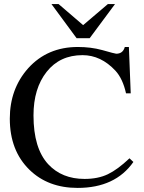

<svg xmlns="http://www.w3.org/2000/svg" viewBox="-20 -906 707 940"><path d="M543 -886 419 -719H355L232 -886H267L387 -783L508 -886ZM614 -131 633 -113Q544 14 360 14Q215 14 124 -75Q28 -169 28 -325Q28 -471 118 -572Q212 -676 361 -676Q425 -676 480 -661Q543 -643 549 -643Q582 -643 591 -676H611L620 -449H597Q581 -521 545 -560Q474 -636 384 -636Q273 -636 208.5 -554.5Q144 -473 144 -341Q144 -180 216 -102Q283 -30 394 -30Q460 -30 508 -53Q556 -76 614 -131Z"/></svg>

Font: STIX
Style: Regular
Weight: 400
Designer: MicroPress Inc., with final additions and corrections provided by Coen Hoffman, Elsevier (retired)
Version: Version 1.1.1